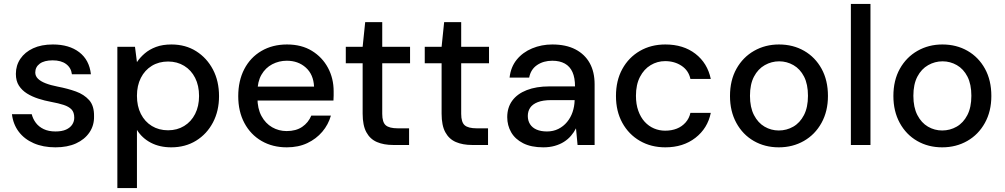

<svg xmlns="http://www.w3.org/2000/svg" viewBox="-20 -740 5129 980"><path d="M263 12Q200 12 152 -9Q104 -30 75.5 -68Q47 -106 41 -157H142Q148 -133 163 -113Q178 -93 203 -81Q228 -69 263 -69Q296 -69 317 -78.5Q338 -88 348.5 -104Q359 -120 359 -139Q359 -167 345 -181.5Q331 -196 305 -204.5Q279 -213 241 -220Q208 -226 175.5 -236.5Q143 -247 117.5 -263Q92 -279 76.5 -303Q61 -327 61 -363Q61 -406 84 -440Q107 -474 149 -493.5Q191 -513 250 -513Q333 -513 384.5 -473.5Q436 -434 444 -361H347Q343 -394 317.5 -413Q292 -432 249 -432Q206 -432 183 -415Q160 -398 160 -370Q160 -352 173.5 -338.5Q187 -325 212.5 -315Q238 -305 274 -298Q326 -288 367.5 -273Q409 -258 435 -229Q461 -200 460 -146Q461 -100 436.5 -64Q412 -28 368 -8Q324 12 263 12Z M579 220V-501H669L679 -423Q695 -447 719 -467.5Q743 -488 776.5 -500.5Q810 -513 855 -513Q927 -513 981.5 -478.5Q1036 -444 1067 -385Q1098 -326 1098 -249Q1098 -174 1067 -115Q1036 -56 981 -22Q926 12 854 12Q795 12 750 -11.5Q705 -35 679 -77V220ZM838 -75Q884 -75 920 -97Q956 -119 976 -158.5Q996 -198 996 -250Q996 -303 976 -342.5Q956 -382 920 -404Q884 -426 838 -426Q791 -426 755 -404Q719 -382 699 -342.5Q679 -303 679 -251Q679 -198 699 -158.5Q719 -119 755 -97Q791 -75 838 -75Z M1444 12Q1371 12 1315 -20.5Q1259 -53 1227.5 -112Q1196 -171 1196 -249Q1196 -328 1227 -387.5Q1258 -447 1314.5 -480Q1371 -513 1445 -513Q1519 -513 1572 -480.5Q1625 -448 1654 -394Q1683 -340 1683 -274Q1683 -264 1683 -252.5Q1683 -241 1682 -227H1269V-298H1583Q1580 -360 1541 -395Q1502 -430 1444 -430Q1404 -430 1369.5 -412Q1335 -394 1314.5 -358.5Q1294 -323 1294 -270V-241Q1294 -186 1314.5 -148Q1335 -110 1369 -90.5Q1403 -71 1443 -71Q1491 -71 1522.5 -92.5Q1554 -114 1569 -150H1669Q1656 -104 1625 -67.5Q1594 -31 1548.5 -9.5Q1503 12 1444 12Z M1987 0Q1939 0 1904 -15Q1869 -30 1850 -65Q1831 -100 1831 -160V-417H1745V-501H1831L1844 -627H1931V-501H2073V-417H1931V-159Q1931 -116 1949 -100.5Q1967 -85 2011 -85H2068V0Z M2390 0Q2342 0 2307 -15Q2272 -30 2253 -65Q2234 -100 2234 -160V-417H2148V-501H2234L2247 -627H2334V-501H2476V-417H2334V-159Q2334 -116 2352 -100.5Q2370 -85 2414 -85H2471V0Z M2753 12Q2691 12 2650 -9Q2609 -30 2589 -65Q2569 -100 2569 -142Q2569 -191 2594.5 -226Q2620 -261 2668.5 -280Q2717 -299 2784 -299H2915Q2915 -343 2902 -372Q2889 -401 2863 -415.5Q2837 -430 2799 -430Q2754 -430 2721.5 -408Q2689 -386 2681 -344H2581Q2587 -398 2617.5 -435.5Q2648 -473 2696 -493Q2744 -513 2799 -513Q2869 -513 2917 -488Q2965 -463 2990 -418Q3015 -373 3015 -310V0H2928L2920 -85Q2910 -65 2894.5 -47Q2879 -29 2858.5 -16Q2838 -3 2811.5 4.5Q2785 12 2753 12ZM2772 -69Q2804 -69 2830 -82Q2856 -95 2874.5 -117.5Q2893 -140 2902.5 -168Q2912 -196 2913 -227V-229H2794Q2751 -229 2724.5 -218.5Q2698 -208 2686 -190Q2674 -172 2674 -148Q2674 -124 2685.5 -106Q2697 -88 2719 -78.5Q2741 -69 2772 -69Z M3376 12Q3303 12 3246 -21Q3189 -54 3156.5 -113Q3124 -172 3124 -250Q3124 -329 3156.5 -388Q3189 -447 3246 -480Q3303 -513 3376 -513Q3468 -513 3529.5 -465.5Q3591 -418 3608 -337H3504Q3495 -380 3459 -404Q3423 -428 3375 -428Q3335 -428 3301 -407.5Q3267 -387 3246.5 -347.5Q3226 -308 3226 -251Q3226 -208 3238 -174.5Q3250 -141 3270.5 -118.5Q3291 -96 3318 -84.5Q3345 -73 3375 -73Q3408 -73 3434.5 -83.5Q3461 -94 3479.5 -115Q3498 -136 3504 -164H3608Q3592 -85 3529.5 -36.5Q3467 12 3376 12Z M3955 12Q3884 12 3827.5 -20.5Q3771 -53 3738.5 -112.5Q3706 -172 3706 -250Q3706 -330 3739 -389Q3772 -448 3829 -480.5Q3886 -513 3956 -513Q4028 -513 4084.5 -480.5Q4141 -448 4173.5 -389Q4206 -330 4206 -250Q4206 -172 4173 -112.5Q4140 -53 4083 -20.5Q4026 12 3955 12ZM3955 -74Q3995 -74 4029 -93.5Q4063 -113 4083.5 -152.5Q4104 -192 4104 -251Q4104 -310 4084 -349Q4064 -388 4030 -407.5Q3996 -427 3957 -427Q3918 -427 3883.5 -407.5Q3849 -388 3828.5 -349Q3808 -310 3808 -251Q3808 -192 3828.5 -152.5Q3849 -113 3882.5 -93.5Q3916 -74 3955 -74Z M4323 0V-720H4423V0Z M4789 12Q4718 12 4661.5 -20.5Q4605 -53 4572.5 -112.5Q4540 -172 4540 -250Q4540 -330 4573 -389Q4606 -448 4663 -480.5Q4720 -513 4790 -513Q4862 -513 4918.5 -480.5Q4975 -448 5007.5 -389Q5040 -330 5040 -250Q5040 -172 5007 -112.5Q4974 -53 4917 -20.5Q4860 12 4789 12ZM4789 -74Q4829 -74 4863 -93.5Q4897 -113 4917.5 -152.5Q4938 -192 4938 -251Q4938 -310 4918 -349Q4898 -388 4864 -407.5Q4830 -427 4791 -427Q4752 -427 4717.5 -407.5Q4683 -388 4662.5 -349Q4642 -310 4642 -251Q4642 -192 4662.5 -152.5Q4683 -113 4716.5 -93.5Q4750 -74 4789 -74Z"/></svg>

Font: DM Sans 17pt Medium
Style: Regular
Weight: 500
Version: Version 4.004;gftools[0.9.30]